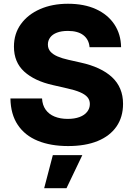

<svg xmlns="http://www.w3.org/2000/svg" viewBox="-20 -757 701 1008"><path d="M337.4 9.8Q246.1 9.8 178.5 -17.8Q110.8 -45.4 73.5 -101.1Q36.1 -156.7 34.7 -240.2H200.7Q202.6 -205.1 219.7 -181.2Q236.8 -157.2 266.6 -145Q296.4 -132.8 335.4 -132.8Q371.6 -132.8 397.7 -142.6Q423.8 -152.3 437.7 -170.2Q451.7 -188 451.7 -210.9Q451.7 -231.9 439 -246.8Q426.3 -261.7 399.9 -272.9Q373.5 -284.2 333 -293L256.8 -310.5Q161.1 -332 107.2 -381.1Q53.2 -430.2 53.2 -512.2Q53.2 -580.1 89.8 -630.6Q126.5 -681.2 190.4 -709.2Q254.4 -737.3 336.9 -737.3Q421.9 -737.3 483.9 -709Q545.9 -680.7 580.3 -629.2Q614.7 -577.6 615.7 -509.3H450.2Q446.8 -549.8 417.7 -572.3Q388.7 -594.7 336.4 -594.7Q302.7 -594.7 279.1 -585.7Q255.4 -576.7 243.4 -560.3Q231.4 -543.9 231.4 -523.4Q231.4 -501.5 244.6 -486.3Q257.8 -471.2 282.2 -460.7Q306.6 -450.2 339.8 -442.9L402.8 -428.7Q456.5 -417 498 -397.7Q539.6 -378.4 568.1 -351.8Q596.7 -325.2 611.3 -290.3Q626 -255.4 626 -211.9Q626 -142.6 591.6 -92.8Q557.1 -43 492.7 -16.6Q428.2 9.8 337.4 9.8ZM211.9 231 257.3 57.6H412.1L329.1 231Z"/></svg>

Font: Inter 16pt ExtraBold
Style: Regular
Weight: 800
Version: Version 4.001;git-66647c0bb